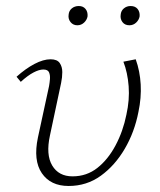

<svg xmlns="http://www.w3.org/2000/svg" viewBox="-20 -612 531 638"><path d="M208 6Q148 6 119 -36.5Q90 -79 106 -155L143 -326Q145 -337 146 -349.5Q147 -362 143 -371.5Q139 -381 124 -381Q110 -381 91 -371Q72 -361 49 -340L35 -357Q65 -384 94.5 -399.5Q124 -415 148 -415Q170 -415 178.5 -402.5Q187 -390 187 -372.5Q187 -355 183 -336L146 -162Q132 -98 153.5 -62Q175 -26 221 -26Q268 -26 303.5 -54Q339 -82 364 -129Q389 -176 400 -231Q411 -280 407.5 -325.5Q404 -371 390 -407L431 -415Q445 -376 447.5 -331.5Q450 -287 440 -240Q427 -173 394.5 -117.5Q362 -62 315 -28Q268 6 208 6ZM237 -528Q223 -528 214.5 -538.5Q206 -549 208 -563Q209 -576 218.5 -584Q228 -592 242 -592Q256 -592 264 -582.5Q272 -573 271 -558Q269 -546 259.5 -537Q250 -528 237 -528ZM410 -528Q395 -528 387 -538.5Q379 -549 381 -563Q382 -576 391.5 -584Q401 -592 414 -592Q429 -592 437 -582.5Q445 -573 444 -558Q442 -546 432.5 -537Q423 -528 410 -528Z"/></svg>

Font: Ysabeau ExtraLight
Style: Italic
Weight: 250
Italic angle: -12°
Version: Version 2.000;gftools[0.9.27.dev2+g8671c4b]